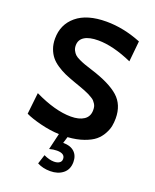

<svg xmlns="http://www.w3.org/2000/svg" viewBox="-171 -810 922 1145"><g transform="rotate(20 290.0 -237.5)"><path d="M551 -190Q551 -164 546.5 -140.8Q542 -117.5 527 -90Q512 -62.5 487.8 -42.2Q463.5 -22 420 -6.5Q376.5 9 319 13L306.5 54H309Q353 54 378 77Q403 100 403 141Q403 188 371.2 213.5Q339.5 239 290 239Q244 239 208 220L227 161Q262.5 178 292 178Q313.5 178 326.2 169.5Q339 161 339 145Q339 110 288 110Q265 110 240 117L264.5 13.5Q208 11.5 146 -4Q84 -19.5 48 -37L63 -173Q195 -109 295 -109Q347.5 -109 377.8 -129.5Q408 -150 408 -190Q408 -202 406 -211.5Q404 -221 398 -230Q392 -239 386.5 -245.2Q381 -251.5 368 -259Q355 -266.5 346 -271.2Q337 -276 317.2 -283.8Q297.5 -291.5 284.5 -296Q271.5 -300.5 245 -310Q208 -323 181 -335Q154 -347 127.5 -364.8Q101 -382.5 84.8 -402.8Q68.5 -423 58.2 -451.2Q48 -479.5 48 -514Q48 -604 114 -659Q180 -714 303 -714Q411.5 -714 524 -669L511 -538Q389 -592 295 -592Q238.5 -592 208.2 -573.2Q178 -554.5 178 -518Q178 -500.5 185 -486.8Q192 -473 201.5 -463.8Q211 -454.5 232 -444.8Q253 -435 269.8 -429.2Q286.5 -423.5 319 -413Q440 -375 495.5 -325.5Q551 -276 551 -190Z"/></g></svg>

Font: Cabin
Style: Bold
Weight: 700
Designer: Pablo Impallari
Foundry: Pablo Impallari. http://www.impallari.com Igino Marini. http://www.ikern.com
Version: Version 3.001;hotconv 1.0.109;makeotfexe 2.5.65596